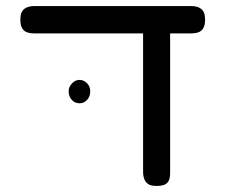

<svg xmlns="http://www.w3.org/2000/svg" viewBox="-20 -602 746 632"><path d="M93 -492Q80 -492 69.5 -495.5Q59 -499 53 -509Q47 -519 47 -537Q47 -556 53 -565Q59 -574 69.5 -578Q80 -582 92 -582H610Q623 -582 633 -578Q643 -574 649 -565Q655 -556 655 -537Q655 -519 649 -509Q643 -499 632.5 -495.5Q622 -492 609 -492ZM495 10Q477 10 468 4Q459 -2 455 -12.5Q451 -23 451 -36V-505L540 -501V-29Q540 -19 536.5 -9.5Q533 0 523.5 5Q514 10 495 10ZM242 -262Q226 -262 216 -273.5Q206 -285 206 -302Q206 -316 217 -327.5Q228 -339 241 -339Q256 -339 266.5 -328Q277 -317 277 -301Q277 -285 267 -273.5Q257 -262 242 -262Z"/></svg>

Font: Fredoka SemiExpanded
Style: Regular
Weight: 400
Width: 6
Designer: Ben Nathan
Foundry: Milena B. Brandão, Ben Nathan
Version: Version 2.001